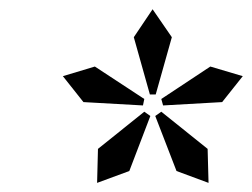

<svg xmlns="http://www.w3.org/2000/svg" viewBox="-20 -736 550 419"><path d="M262.2 -362.8 191.9 -336.9 193.8 -411.1 294.9 -492.2 308.1 -482.9ZM292 -505.9 162.1 -513.2 117.2 -569.8 187 -590.8 294.9 -520ZM365.2 -362.8 318.8 -482.9 332 -492.2 433.1 -411.1 435.1 -336.9ZM319.8 -529.8H307.1L272 -654.8L313 -715.8L355 -654.8ZM464.8 -513.2 335.9 -505.9 332 -520 439 -590.8 509.8 -569.8Z"/></svg>

Font: Charis SIL APac
Style: Italic
Weight: 400
Italic angle: -11°
Foundry: SIL International
Version: Version 5.000